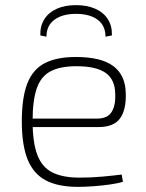

<svg xmlns="http://www.w3.org/2000/svg" viewBox="-20 -716 570 748"><path d="M276 -494Q374 -494 421.5 -458.5Q469 -423 470 -352Q472 -288 447.5 -254.5Q423 -221 364 -221H84V-254H358Q399 -254 415 -280Q431 -306 429 -350Q428 -407 391 -432.5Q354 -458 278 -458Q214 -458 176.5 -438Q139 -418 123 -371Q107 -324 107 -245Q107 -161 125.5 -112.5Q144 -64 184.5 -44Q225 -24 289 -24Q336 -24 379.5 -28Q423 -32 454 -36L459 -8Q441 -2 410 2.5Q379 7 345 9.5Q311 12 284 12Q206 12 158 -13.5Q110 -39 87.5 -95Q65 -151 65 -243Q65 -336 86.5 -391Q108 -446 154.5 -470Q201 -494 276 -494ZM161 -573 137 -578Q136 -615 153 -641.5Q170 -668 201.5 -682Q233 -696 276 -696Q319 -696 351 -682Q383 -668 400 -641.5Q417 -615 416 -578L391 -573Q391 -616 360.5 -639Q330 -662 276 -662Q223 -662 192 -639Q161 -616 161 -573Z"/></svg>

Font: Exo 2 ExtraLight
Style: Regular
Weight: 250
Designer: Natanael Gama
Foundry: Natanael Gama
Version: Version 2.010